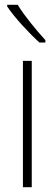

<svg xmlns="http://www.w3.org/2000/svg" viewBox="-20 -784 228 804"><path d="M54 -764H10V-757C42 -709 102 -645 145 -606H170V-616C131 -659 85 -714 54 -764ZM113 0V-529H76V0Z"/></svg>

Font: Noto Sans Gujarati Condensed ExtraLight
Style: Regular
Weight: 200
Width: 3
Designer: Jelle Bosma - Monotype Design Team, Universal Thirst
Foundry: Monotype Imaging Inc.
Version: Version 2.106